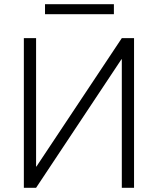

<svg xmlns="http://www.w3.org/2000/svg" viewBox="-20 -892 750 912"><path d="M558.6 -710.9H616.7V0H558.6V-610.4L557.1 -610.8L151.4 0H93.3V-710.9H151.4V-101.1L152.8 -100.6ZM521 -824.7H193.8V-872.1H521Z"/></svg>

Font: Roboto Web
Style: Light
Weight: 300
Designer: Google
Version: Version 1.200310; 2013